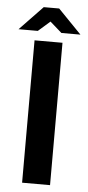

<svg xmlns="http://www.w3.org/2000/svg" viewBox="-81 -762 363 794"><g transform="rotate(5 100.5 -365.5)"><path d="M42 0V-591H158V0ZM-28 -631 68 -731H132L229 -631H150L101 -674L52 -631Z"/></g></svg>

Font: Alumni Sans Thin
Style: Bold
Weight: 700
Version: Version 1.018